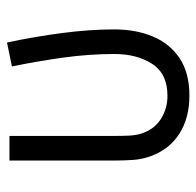

<svg xmlns="http://www.w3.org/2000/svg" viewBox="-26 -550 583 572"><g transform="rotate(-90 266.0 -264.5)"><path d="M266.1 7.8Q200.7 7.8 153.8 -21.7Q106.9 -51.3 86.4 -106.9Q76.7 -133.8 75 -161.1Q73.2 -188.5 73.2 -218.3V-528.3H146.5V-223.1Q146.5 -191.4 147.5 -171.6Q148.4 -151.9 153.8 -134.8Q166.5 -96.2 197.5 -76.9Q228.5 -57.6 266.1 -57.6Q332 -57.6 361.3 -103.3Q390.6 -148.9 390.6 -215.3Q390.6 -290 380.1 -366.5Q369.6 -442.9 353.5 -521L424.8 -535.6Q442.4 -453.1 453.1 -371.3Q463.9 -289.6 463.9 -215.8Q463.9 -151.4 442.6 -100.8Q421.4 -50.3 377.7 -21.2Q334 7.8 266.1 7.8Z"/></g></svg>

Font: Gidole
Style: Regular
Weight: 400
Version: Version 2.100; ttfautohint (v1.8.4.7-5d5b)